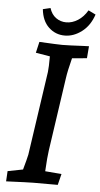

<svg xmlns="http://www.w3.org/2000/svg" viewBox="-60 -927 505 968"><g transform="rotate(5 192.5 -442.5)"><path d="M12 -47 89 -62Q105 -119 109 -139L171 -563Q174 -587 174 -642L102 -654L115 -710Q210 -705 231 -705Q261 -705 337 -709L366 -710L361 -649L286 -642Q269 -576 264 -539L210 -169Q205 -136 201 -63L284 -56L270 0H146Q124 0 9 5ZM239 -753Q192 -753 158 -785Q124 -817 118 -876L156 -885Q166 -853 189 -836.5Q212 -820 241 -820Q271 -820 299.5 -838Q328 -856 348 -890L385 -872Q366 -815 325 -784Q284 -753 239 -753Z"/></g></svg>

Font: Andada Pro Medium
Style: Italic
Weight: 500
Italic angle: -7°
Designer: Carolina Giovagnoli
Foundry: Huerta Tipografica
Version: Version 3.005; ttfautohint (v1.8.4)